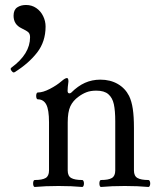

<svg xmlns="http://www.w3.org/2000/svg" viewBox="-20 -743 640 767"><path d="M34.7 -453.6Q30.8 -453.6 26.4 -459.5Q22.5 -464.8 22.5 -467.8Q22.5 -470.2 25.9 -473.1Q100.1 -527.3 100.1 -594.2Q100.1 -607.4 93.5 -613.8Q86.9 -620.1 65.4 -630.4Q34.2 -645.5 34.2 -680.2Q34.2 -703.6 48.6 -713.4Q63 -723.1 84 -723.1Q106.9 -723.1 124.8 -710.9Q142.6 -698.7 152.3 -678.7Q162.1 -658.7 162.1 -637.2Q162.1 -576.7 128.2 -533Q94.2 -489.3 39.1 -455.1Q37.1 -453.6 34.7 -453.6ZM580.1 -10.3Q580.1 -4.4 578.1 -0.2Q576.2 3.9 573.2 3.9Q530.8 0 478.5 0Q425.8 0 383.3 3.9Q380.4 3.9 378.7 -0.2Q377 -4.4 377 -10.3Q377 -16.1 378.7 -20Q380.4 -23.9 383.3 -23.9Q413.6 -23.9 427 -32Q440.4 -40 440.4 -62V-258.8Q440.4 -300.8 434.8 -326.7Q429.2 -352.5 412.8 -366.7Q396.5 -380.9 364.7 -380.9Q341.8 -380.9 325.4 -374.5Q309.1 -368.2 293.9 -356.9Q271.5 -340.8 261 -318.4Q250.5 -295.9 250.5 -253.9V-62Q250.5 -40 264.4 -32Q278.3 -23.9 308.6 -23.9Q311.5 -23.9 313.5 -19.8Q315.4 -15.6 315.4 -10.3Q315.4 -4.4 313.5 -0.2Q311.5 3.9 308.6 3.9Q266.1 0 213.9 0Q161.1 0 118.7 3.9Q115.7 3.9 114 -0.2Q112.3 -4.4 112.3 -10.3Q112.3 -16.1 114 -20Q115.7 -23.9 118.7 -23.9Q148.9 -23.9 162.4 -32Q175.8 -40 175.8 -62V-254.4Q175.8 -304.7 164.8 -325.4Q153.8 -346.2 130.9 -346.2Q127.9 -346.2 126.2 -350.1Q124.5 -354 124.5 -359.9Q124.5 -365.7 126.2 -369.6Q127.9 -373.5 130.9 -373.5Q151.4 -373.5 179.2 -387.9Q207 -402.3 226.1 -418.9Q240.2 -431.2 247.6 -431.2Q253.4 -431.2 253.4 -417.5Q250 -392.6 250 -380.4Q250 -370.1 257.3 -370.1Q261.2 -370.1 264.6 -373Q291 -399.4 319.3 -412.1Q347.7 -424.8 380.9 -424.8Q420.4 -424.8 450.2 -407.7Q480 -390.6 495.6 -359.9Q505.9 -338.9 510.5 -308.1Q515.1 -277.3 515.1 -231.9V-62Q515.1 -40 529.1 -32Q543 -23.9 573.2 -23.9Q576.2 -23.9 578.1 -19.8Q580.1 -15.6 580.1 -10.3Z"/></svg>

Font: JuniusX
Style: Regular
Weight: 400
Designer: Peter S. Baker
Foundry: Briery Creek Software
Version: Version 1.004